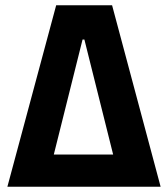

<svg xmlns="http://www.w3.org/2000/svg" viewBox="-20 -708 637 728"><path d="M8 0 193 -688H405L589 0ZM184 -122H409L300 -558H293Z"/></svg>

Font: Saira SemiCondensed
Style: Bold
Weight: 700
Width: 4
Designer: Hector Gatti with collaboration of the Omnibus-Type team
Foundry: Omnibus-Type
Version: Version 1.101